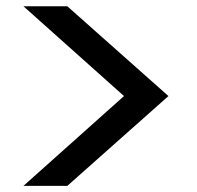

<svg xmlns="http://www.w3.org/2000/svg" viewBox="-20 -633 635 620"><path d="M197.3 -612.8H55.7L380.4 -322.8L55.7 -32.7H197.3L523.9 -322.8Z"/></svg>

Font: Tauri
Style: Regular
Weight: 400
Designer: Yvonne Schüttler
Foundry: Yvonne Schüttler
Version: Version 1.003; ttfautohint (v0.93.8-669f) -l 13 -r 13 -G 200